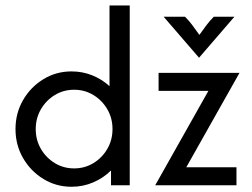

<svg xmlns="http://www.w3.org/2000/svg" viewBox="-20 -687 936 712"><path d="M245.1 5.6Q188.2 5.6 141 -23.3Q93.8 -52.1 65.6 -100.7Q37.5 -149.3 37.5 -208.3Q37.5 -267.4 65.6 -316Q93.8 -364.6 141 -393.4Q188.2 -422.2 245.1 -422.2Q286.1 -422.2 322.2 -407.6Q358.3 -393.1 386.1 -367.4V-666.7H461.1V0H391.7V-54.9Q363.9 -27.1 326 -10.8Q288.2 5.6 245.1 5.6ZM254.9 -62.5Q294.4 -62.5 326.7 -82.3Q359 -102.1 378.1 -135.1Q397.2 -168.1 397.2 -208.3Q397.2 -248.6 378.1 -281.6Q359 -314.6 326.7 -334.4Q294.4 -354.2 254.9 -354.2Q215.3 -354.2 183 -334.4Q150.7 -314.6 131.6 -281.6Q112.5 -248.6 112.5 -208.3Q112.5 -168.1 131.6 -135.1Q150.7 -102.1 183 -82.3Q215.3 -62.5 254.9 -62.5ZM555.6 0 752.8 -350H568.1V-416.7H868.1L670.8 -66.7H856.9V0ZM718.1 -472.9 586.8 -625H666Q680.6 -610.4 692.4 -594.8Q704.2 -579.2 719.4 -557.6Q734.7 -579.2 746.5 -594.8Q758.3 -610.4 772.9 -625H849.3Z"/></svg>

Font: co2trust
Style: Regular
Weight: 400
Designer: Kristian Moeller
Foundry: Dicotype
Version: Version 1.000